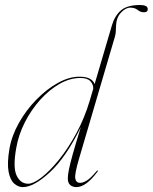

<svg xmlns="http://www.w3.org/2000/svg" viewBox="-20 -739 610 766"><path d="M369 -54Q345 -22 324 -7.2Q303 7.5 285 7.5Q270.5 7.5 260.5 -0.5Q250.5 -8.5 250.5 -27.5Q250.5 -40 254.8 -61.8Q259 -83.5 270.2 -123.8Q281.5 -164 302.5 -232Q244 -112 179.5 -52.2Q115 7.5 71 7.5Q52.5 7.5 36.5 -6.8Q20.5 -21 14.2 -54.2Q8 -87.5 17.5 -144.5Q26.5 -197 55.2 -248.2Q84 -299.5 124.8 -341.2Q165.5 -383 210.5 -408Q255.5 -433 296.5 -433Q324 -433 338.5 -424.8Q353 -416.5 357.5 -403.5L426.5 -638Q437.5 -675.5 462.2 -697.2Q487 -719 538.5 -719Q569.5 -719 569.5 -702.5Q569.5 -690 554.5 -690Q540.5 -690 529.2 -699.2Q518 -708.5 500 -708.5Q481 -708.5 462.5 -688.5Q444 -668.5 443 -636Q442.5 -620 441.8 -610.8Q441 -601.5 438.5 -593L295.5 -106.5Q277.5 -45.5 280.2 -27.5Q283 -9.5 300 -9.5Q311.5 -9.5 326.8 -19Q342 -28.5 365.5 -56.5Q368 -60 370 -58.5Q371.5 -57 369 -54ZM44.5 -147Q31 -70.5 46.5 -38.2Q62 -6 92.5 -6Q113 -6 145.5 -31Q178 -56 214.8 -101.2Q251.5 -146.5 284.5 -207.2Q317.5 -268 338.5 -339L352 -385Q353 -401 341 -414.5Q329 -428 301 -428Q259.5 -428 218 -404.5Q176.5 -381 140.5 -341Q104.5 -301 79 -250.8Q53.5 -200.5 44.5 -147Z"/></svg>

Font: Fraunces 144pt Thin
Style: Italic
Weight: 100
Italic angle: -16°
Version: Version 1.000;[b76b70a41]